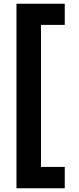

<svg xmlns="http://www.w3.org/2000/svg" viewBox="-20 -831 420 1026"><path d="M68 175V-811H326V-698H199V61H326V175Z"/></svg>

Font: DM Sans 17pt ExtraBold
Style: Regular
Weight: 800
Version: Version 4.004;gftools[0.9.30]